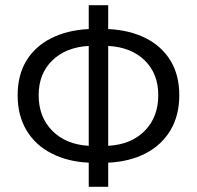

<svg xmlns="http://www.w3.org/2000/svg" viewBox="-20 -698 759 740"><path d="M322 22V-71Q240 -75 178 -107Q116 -139 82 -196Q48 -253 48 -331Q48 -409 82 -464.5Q116 -520 178 -551Q240 -582 322 -586V-678H397V-586Q480 -582 541.5 -551Q603 -520 637 -464.5Q671 -409 671 -331Q671 -253 637 -196Q603 -139 541.5 -107Q480 -75 397 -71V22ZM129 -331Q129 -247 181.5 -194Q234 -141 322 -136V-521Q234 -516 181.5 -465Q129 -414 129 -331ZM590 -331Q590 -414 538 -465Q486 -516 397 -521V-136Q486 -141 538 -194Q590 -247 590 -331Z"/></svg>

Font: .
Style: 
Weight: 400
Designer: Paul D. Hunt, Dalton Maag
Foundry: Dalton Maag Ltd
Version: Version 1.200